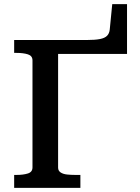

<svg xmlns="http://www.w3.org/2000/svg" viewBox="-20 -902 673 922"><path d="M259 -643V-97Q259 -82 271 -74Q283 -66 302 -64Q321 -62 342 -62H366V0H48V-62H59Q92 -62 114 -69Q136 -76 136 -98V-612Q136 -634 114 -641Q92 -648 59 -648H48V-710H400Q437 -710 460 -714.5Q483 -719 494 -730Q505 -741 507 -760L519 -882H590V-643Z"/></svg>

Font: Roboto Serif Medium
Style: Regular
Weight: 500
Designer: Greg Gazdowicz
Foundry: Commercial Type
Version: Version 1.008